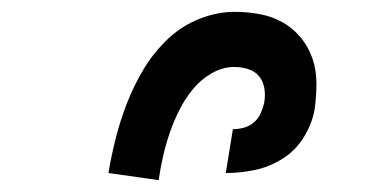

<svg xmlns="http://www.w3.org/2000/svg" viewBox="-20 -800 640 324"><path d="M248 -496 163 -508Q168 -538 175.5 -567.5Q183 -597 194.5 -626.5Q206 -656 222.5 -683.5Q239 -711 262.5 -733.5Q286 -756 316 -768Q346 -780 376 -780Q398 -780 419 -776Q440 -772 457.5 -762Q475 -752 488 -736Q501 -720 507.5 -700.5Q514 -681 514 -659.5Q514 -638 511 -616Q507 -592 493 -569Q479 -546 456.5 -532Q434 -518 409.5 -513Q385 -508 361 -508L373 -582Q382 -582 391.5 -584.5Q401 -587 408.5 -593.5Q416 -600 420 -609Q424 -618 426 -627V-628Q428 -640 426 -651.5Q424 -663 417 -671.5Q410 -680 398.5 -683.5Q387 -687 375 -687Q356 -687 337.5 -676.5Q319 -666 305.5 -649.5Q292 -633 282.5 -614Q273 -595 266.5 -576Q260 -557 255.5 -537.5Q251 -518 248 -498Z"/></svg>

Font: Iosevka SmBd Ex Obl
Style: Regular
Weight: 600
Width: 7
Italic angle: -9°
Monospace: yes
Designer: Belleve Invis
Foundry: Belleve Invis
Version: Version 32.5.0; ttfautohint (v1.8.4)